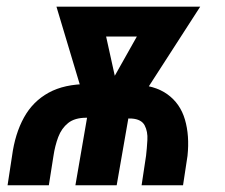

<svg xmlns="http://www.w3.org/2000/svg" viewBox="-20 -548 665 568"><path d="M124.5 0H2.4L15.6 -86.4Q24.4 -152.3 50.8 -200.2Q77.1 -248 123.8 -273.7Q170.4 -299.3 239.7 -299.3L373.5 -298.3Q437.5 -296.4 475.3 -269Q513.2 -241.7 527.1 -194.3Q541 -147 534.7 -86.9L521.5 0H398.9L412.1 -87.4Q414.6 -108.9 416 -133.8Q417.5 -158.7 408 -177Q398.4 -195.3 369.6 -197.3L235.4 -199.7Q201.2 -199.7 181.6 -184.1Q162.1 -168.5 152.3 -142.6Q142.6 -116.7 138.2 -86.9ZM508.8 -528.3 493.2 -439.9H204.6L220.7 -528.3ZM278.3 -250.5 434.6 -528.3H572.3L355 -191.4H288.1ZM274.4 -528.3 338.9 -236.3 313.5 -191.4H248L147 -528.3ZM370.6 -260.3 325.2 0H203.1L248 -260.3Z"/></svg>

Font: Roboto Condensed SemiBold
Style: Italic
Weight: 600
Italic angle: -12°
Designer: Christian Robertson
Foundry: Google
Version: Version 3.008; 2023